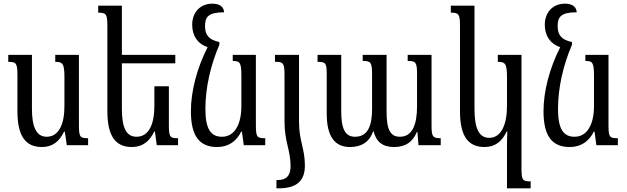

<svg xmlns="http://www.w3.org/2000/svg" viewBox="-20 -791 3416 1046"><path d="M209 10C268 10 305 -23 329 -74H333L344 0H460V-38C416 -38 410 -43 410 -112V-492H281V-454C319 -454 331 -447 331 -374V-213C331 -117 302 -46 234 -46C177 -46 154 -102 154 -198V-492H25V-454C68 -454 75 -447 75 -381V-185C75 -48 120 10 209 10Z M900 -321H821V-213C821 -117 792 -46 724 -46C668 -46 644 -95 644 -198V-446H935V-492H644V-760H515V-722C558 -722 565 -715 565 -649V-185C565 -48 610 10 699 10C758 10 796 -23 820 -74H824L834 0H950V-38C906 -38 900 -43 900 -112Z M1163 10C1226 10 1269 -23 1294 -74H1298L1308 0H1425V-38C1380 -38 1374 -43 1374 -112V-492H1248V-459C1286 -459 1295 -452 1295 -379V-213C1295 -115 1259 -46 1189 -46C1126 -46 1099 -92 1099 -198C1099 -310 1126 -433 1175 -547V-562C1118 -574 1097 -600 1097 -649C1097 -699 1115 -724 1201 -724C1199 -751 1181 -771 1137 -771C1070 -771 1027 -723 1027 -656C1027 -594 1059 -551 1111 -534C1053 -420 1020 -294 1020 -185C1020 -48 1068 10 1163 10Z M1530 -130C1530 -16 1563 25 1563 115C1563 167 1539 190 1492 190H1486V235H1498C1598 235 1641 193 1641 111C1641 17 1609 -22 1609 -129V-492H1478V-454H1487C1524 -454 1530 -443 1530 -381Z M2201 -492V-459C2246 -459 2252 -451 2252 -385V-211C2252 -112 2226 -46 2159 -46C2106 -46 2086 -85 2086 -184V-492H1956V-459C2001 -459 2007 -451 2007 -384V-197C2007 -104 1983 -46 1914 -46C1859 -46 1839 -92 1839 -184V-492H1710V-454C1755 -454 1760 -448 1760 -383V-172C1760 -47 1804 10 1887 10C1948 10 1993 -17 2013 -76H2015C2030 -17 2066 10 2127 10C2192 10 2230 -21 2251 -72H2254L2260 0H2381V-38C2336 -38 2331 -47 2331 -112V-492Z M2742 235H2871V197C2827 197 2821 192 2821 123V-492H2692V-454C2730 -454 2742 -447 2742 -374V-213C2742 -117 2713 -40 2645 -40C2588 -40 2565 -95 2565 -198V-760H2436V-722C2479 -722 2486 -715 2486 -649V-185C2486 -48 2531 10 2620 10C2679 10 2716 -23 2740 -74H2744C2743 -52 2742 -25 2742 -2Z M3084 10C3147 10 3190 -23 3215 -74H3219L3229 0H3346V-38C3301 -38 3295 -43 3295 -112V-492H3169V-459C3207 -459 3216 -452 3216 -379V-213C3216 -115 3180 -46 3110 -46C3047 -46 3020 -92 3020 -198C3020 -310 3047 -433 3096 -547V-562C3039 -574 3018 -600 3018 -649C3018 -699 3036 -724 3122 -724C3120 -751 3102 -771 3058 -771C2991 -771 2948 -723 2948 -656C2948 -594 2980 -551 3032 -534C2974 -420 2941 -294 2941 -185C2941 -48 2989 10 3084 10Z"/></svg>

Font: Noto Serif Armenian ExtraCondensed Medium
Style: Regular
Weight: 500
Width: 2
Designer: Monotype Design Team
Foundry: Monotype Imaging Inc.
Version: Version 2.008